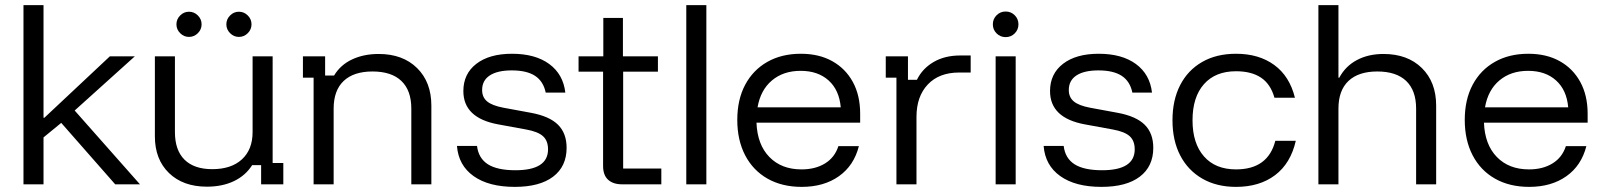

<svg xmlns="http://www.w3.org/2000/svg" viewBox="-20 -720 6265 750"><path d="M71.7 0V-700H150V-260H153.3L409.2 -500H506.7L271.7 -288.3L526.7 0H430L219.2 -240L150 -183.3V0Z M788.3 9.2Q695 9.2 640 -44.2Q585 -97.5 585 -187.5V-500H663.3V-204.2Q663.3 -133.3 700.8 -96.2Q738.3 -59.2 809.2 -59.2Q883.3 -59.2 925 -97.5Q966.7 -135.8 966.7 -204.2V-500H1045V-83.3H1086.7V0H1000V-75H965Q939.2 -34.2 893.8 -12.5Q848.3 9.2 788.3 9.2ZM913.3 -575.8Q893.3 -575.8 878.8 -590.4Q864.2 -605 864.2 -625Q864.2 -645 878.8 -659.6Q893.3 -674.2 913.3 -674.2Q933.3 -674.2 947.9 -659.6Q962.5 -645 962.5 -625Q962.5 -605 947.9 -590.4Q933.3 -575.8 913.3 -575.8ZM718.3 -575.8Q698.3 -575.8 683.8 -590.4Q669.2 -605 669.2 -625Q669.2 -645 683.8 -659.6Q698.3 -674.2 718.3 -674.2Q738.3 -674.2 752.9 -659.6Q767.5 -645 767.5 -625Q767.5 -605 752.9 -590.4Q738.3 -575.8 718.3 -575.8Z M1205 0V-416.7H1163.3V-500H1250V-425H1285Q1310 -466.7 1355.4 -487.9Q1400.8 -509.2 1459.2 -509.2Q1553.3 -509.2 1609.2 -454.2Q1665 -399.2 1665 -307.5V0H1586.7V-295.8Q1586.7 -366.7 1547.9 -403.8Q1509.2 -440.8 1435 -440.8Q1361.7 -440.8 1322.5 -403.8Q1283.3 -366.7 1283.3 -295.8V0Z M1990.8 10Q1889.2 10 1830 -32.1Q1770.8 -74.2 1765 -150H1843.3Q1849.2 -101.7 1885.8 -78.3Q1922.5 -55 1993.3 -55Q2120.8 -55 2120.8 -136.7Q2120.8 -170 2101.2 -187.9Q2081.7 -205.8 2035 -214.2L1925.8 -234.2Q1790 -259.2 1790 -364.2Q1790 -431.7 1840.8 -470.8Q1891.7 -510 1980 -510Q2070.8 -510 2125.4 -470Q2180 -430 2188.3 -358.3H2111.7Q2102.5 -402.5 2070 -423.8Q2037.5 -445 1979.2 -445Q1923.3 -445 1893.3 -425.4Q1863.3 -405.8 1863.3 -368.3Q1863.3 -340 1882.9 -323.8Q1902.5 -307.5 1946.7 -299.2L2055 -279.2Q2126.7 -265.8 2160 -232.5Q2193.3 -199.2 2193.3 -142.5Q2193.3 -70 2140.8 -30Q2088.3 10 1990.8 10Z M2410 0Q2375 0 2355.4 -17.9Q2335.8 -35.8 2335.8 -71.7V-440H2240V-500H2336.7V-650H2413.3V-500H2550V-440H2414.2V-61.7H2563.3V0Z M2660.8 0V-700H2739.2V0Z M3111.7 10Q3035 10 2978.3 -22.1Q2921.7 -54.2 2890.8 -113.3Q2860 -172.5 2860 -251.7Q2860 -330.8 2890.8 -388.8Q2921.7 -446.7 2977.5 -478.3Q3033.3 -510 3108.3 -510Q3179.2 -510 3230.8 -481.2Q3282.5 -452.5 3311.3 -400Q3340 -347.5 3340 -275.8V-240.8H2935Q2938.3 -155 2985.4 -106.7Q3032.5 -58.3 3110.8 -58.3Q3165 -58.3 3202.9 -81.7Q3240.8 -105 3255 -149.2H3335Q3315.8 -73.3 3257.1 -31.7Q3198.3 10 3111.7 10ZM2939.2 -300.8H3264.2Q3258.3 -368.3 3216.7 -405.8Q3175 -443.3 3107.5 -443.3Q3040 -443.3 2995.4 -405.8Q2950.8 -368.3 2939.2 -300.8Z M3481.7 0V-416.7H3440V-500H3526.7V-408.3H3561.7Q3583.3 -452.5 3627.1 -477.9Q3670.8 -503.3 3730.8 -503.3H3771.7V-436.7H3726.7Q3648.3 -436.7 3604.2 -390Q3560 -343.3 3560 -263.3V0Z M3869.2 0V-500H3947.5V0ZM3908.3 -575Q3887.5 -575 3872.9 -589.6Q3858.3 -604.2 3858.3 -625Q3858.3 -645.8 3872.9 -660.4Q3887.5 -675 3908.3 -675Q3929.2 -675 3943.8 -660.4Q3958.3 -645.8 3958.3 -625Q3958.3 -604.2 3943.8 -589.6Q3929.2 -575 3908.3 -575Z M4282.5 10Q4180.8 10 4121.7 -32.1Q4062.5 -74.2 4056.7 -150H4135Q4140.8 -101.7 4177.5 -78.3Q4214.2 -55 4285 -55Q4412.5 -55 4412.5 -136.7Q4412.5 -170 4392.9 -187.9Q4373.3 -205.8 4326.7 -214.2L4217.5 -234.2Q4081.7 -259.2 4081.7 -364.2Q4081.7 -431.7 4132.5 -470.8Q4183.3 -510 4271.7 -510Q4362.5 -510 4417.1 -470Q4471.7 -430 4480 -358.3H4403.3Q4394.2 -402.5 4361.7 -423.8Q4329.2 -445 4270.8 -445Q4215 -445 4185 -425.4Q4155 -405.8 4155 -368.3Q4155 -340 4174.6 -323.8Q4194.2 -307.5 4238.3 -299.2L4346.7 -279.2Q4418.3 -265.8 4451.7 -232.5Q4485 -199.2 4485 -142.5Q4485 -70 4432.5 -30Q4380 10 4282.5 10Z M4808.3 10Q4732.5 10 4676.7 -22.1Q4620.8 -54.2 4590.4 -112.5Q4560 -170.8 4560 -250Q4560 -329.2 4590 -387.5Q4620 -445.8 4675.8 -477.9Q4731.7 -510 4808.3 -510Q4897.5 -510 4957.5 -466.2Q5017.5 -422.5 5038.3 -338.3H4958.3Q4943.3 -391.7 4905.8 -416.7Q4868.3 -441.7 4808.3 -441.7Q4727.5 -441.7 4682.9 -391.2Q4638.3 -340.8 4638.3 -250Q4638.3 -160 4682.9 -109.2Q4727.5 -58.3 4808.3 -58.3Q4933.3 -58.3 4961.7 -170H5041.7Q5021.7 -81.7 4960.8 -35.8Q4900 10 4808.3 10Z M5130 0V-700H5208.3V-416.7H5211.7Q5235.8 -461.7 5280.4 -485.4Q5325 -509.2 5384.2 -509.2Q5478.3 -509.2 5534.2 -454.2Q5590 -399.2 5590 -307.5V0H5511.7V-295.8Q5511.7 -366.7 5472.9 -403.8Q5434.2 -440.8 5360 -440.8Q5286.7 -440.8 5247.5 -403.8Q5208.3 -366.7 5208.3 -295.8V0Z M5953.3 10Q5876.7 10 5820 -22.1Q5763.3 -54.2 5732.5 -113.3Q5701.7 -172.5 5701.7 -251.7Q5701.7 -330.8 5732.5 -388.8Q5763.3 -446.7 5819.2 -478.3Q5875 -510 5950 -510Q6020.8 -510 6072.5 -481.2Q6124.2 -452.5 6152.9 -400Q6181.7 -347.5 6181.7 -275.8V-240.8H5776.7Q5780 -155 5827.1 -106.7Q5874.2 -58.3 5952.5 -58.3Q6006.7 -58.3 6044.6 -81.7Q6082.5 -105 6096.7 -149.2H6176.7Q6157.5 -73.3 6098.8 -31.7Q6040 10 5953.3 10ZM5780.8 -300.8H6105.8Q6100 -368.3 6058.3 -405.8Q6016.7 -443.3 5949.2 -443.3Q5881.7 -443.3 5837.1 -405.8Q5792.5 -368.3 5780.8 -300.8Z"/></svg>

Font: Funnel Display Light
Style: Regular
Weight: 300
Designer: NORD ID, Kristian Moeller
Foundry: Dicotype
Version: Version 1.000